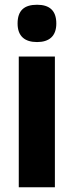

<svg xmlns="http://www.w3.org/2000/svg" viewBox="-20 -788 311 808"><path d="M136 -768C83 -768 54 -745 54 -689C54 -635 85 -611 136 -611C186 -611 217 -635 217 -689C217 -744 188 -768 136 -768ZM211 -550H59V0H211Z"/></svg>

Font: Noto Sans Georgian Condensed ExtraBold
Style: Regular
Weight: 800
Width: 3
Designer: Monotype Design Team, Akaki Razmadze
Foundry: Google LLC
Version: Version 2.005